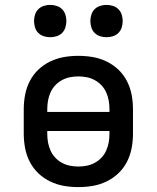

<svg xmlns="http://www.w3.org/2000/svg" viewBox="-20 -756 640 784"><path d="M300 8Q270 8 241 3Q212 -2 185 -15Q158 -28 136.5 -48.5Q115 -69 101.5 -95.5Q88 -122 82.5 -151Q77 -180 77 -210V-310Q77 -340 82.5 -369Q88 -398 101.5 -424.5Q115 -451 136.5 -471.5Q158 -492 185 -505Q212 -518 241 -523Q270 -528 300 -528Q330 -528 359 -523Q388 -518 415 -505Q442 -492 463.5 -471.5Q485 -451 498.5 -424.5Q512 -398 517.5 -369Q523 -340 523 -310V-210Q523 -180 517.5 -151Q512 -122 498.5 -95.5Q485 -69 463.5 -48.5Q442 -28 415 -15Q388 -2 359 3Q330 8 300 8ZM173 -299H427V-310Q427 -328 424 -345Q421 -362 414 -378Q407 -394 395 -407Q383 -420 367.5 -428.5Q352 -437 335 -440.5Q318 -444 300 -444Q282 -444 265 -440.5Q248 -437 232.5 -428.5Q217 -420 205 -407Q193 -394 186 -378Q179 -362 176 -345Q173 -328 173 -310ZM300 -76Q318 -76 335 -79.5Q352 -83 367.5 -91.5Q383 -100 395 -113Q407 -126 414 -142Q421 -158 424 -175Q427 -192 427 -210V-221H173V-210Q173 -192 176 -175Q179 -158 186 -142Q193 -126 205 -113Q217 -100 232.5 -91.5Q248 -83 265 -79.5Q282 -76 300 -76ZM415 -604Q402 -604 389 -608Q376 -612 366.5 -621.5Q357 -631 353 -644Q349 -657 349 -670Q349 -683 353 -696Q357 -709 366.5 -718.5Q376 -728 389 -732Q402 -736 415 -736Q428 -736 441 -732Q454 -728 463.5 -718.5Q473 -709 477 -696Q481 -683 481 -670Q481 -657 477 -644Q473 -631 463.5 -621.5Q454 -612 441 -608Q428 -604 415 -604ZM185 -604Q172 -604 159 -608Q146 -612 136.5 -621.5Q127 -631 123 -644Q119 -657 119 -670Q119 -683 123 -696Q127 -709 136.5 -718.5Q146 -728 159 -732Q172 -736 185 -736Q198 -736 211 -732Q224 -728 233.5 -718.5Q243 -709 247 -696Q251 -683 251 -670Q251 -657 247 -644Q243 -631 233.5 -621.5Q224 -612 211 -608Q198 -604 185 -604Z"/></svg>

Font: Iosevka Aile Medium
Style: Regular
Weight: 500
Designer: Belleve Invis
Foundry: Belleve Invis
Version: Version 27.3.5; ttfautohint (v1.8.4)